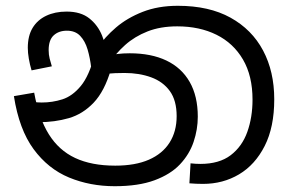

<svg xmlns="http://www.w3.org/2000/svg" viewBox="-20 -632 1003 663"><path d="M376 11Q291 11 218.5 -19Q146 -49 96 -117Q46 -185 28 -300L98 -312Q114 -224 148.5 -168.5Q183 -113 239.5 -86.5Q296 -60 378 -60Q447 -60 494 -80.5Q541 -101 565.5 -139.5Q590 -178 590 -231Q590 -285 566.5 -317.5Q543 -350 502 -365Q461 -380 410 -380Q376 -380 350 -377.5Q324 -375 298 -368L303 -420Q322 -429 352 -438.5Q382 -448 428 -448Q502 -448 554.5 -423Q607 -398 635 -349Q663 -300 663 -229Q663 -185 648.5 -142Q634 -99 601.5 -64.5Q569 -30 513.5 -9.5Q458 11 376 11ZM681 3Q668 3 657.5 2.5Q647 2 634 1L638 -68Q644 -67 655.5 -66.5Q667 -66 672 -66Q737 -66 776.5 -96Q816 -126 834 -176.5Q852 -227 852 -288Q852 -370 819 -426.5Q786 -483 727.5 -512Q669 -541 592 -541Q534 -541 489.5 -523.5Q445 -506 412 -476.5Q379 -447 355 -410L363 -392Q341 -317 303.5 -277.5Q266 -238 217.5 -224Q169 -210 113 -210Q103 -210 87.5 -212.5Q72 -215 60 -221L61 -286Q75 -282 93.5 -280Q112 -278 124 -278Q161 -278 195.5 -289Q230 -300 259 -335Q288 -370 307 -443L317 -467Q342 -504 380.5 -537Q419 -570 472.5 -591Q526 -612 594 -612Q702 -612 776 -571Q850 -530 888.5 -457.5Q927 -385 927 -289Q927 -193 894 -128Q861 -63 805.5 -30Q750 3 681 3ZM210 -592Q259 -592 288.5 -568.5Q318 -545 332.5 -509Q347 -473 350 -434L295 -398Q291 -432 282.5 -461Q274 -490 257 -508Q240 -526 211 -526Q183 -526 165.5 -510Q148 -494 148 -459Q148 -443 151.5 -429.5Q155 -416 159 -403L89 -389Q83 -409 79.5 -429.5Q76 -450 76 -467Q76 -508 92.5 -535.5Q109 -563 139.5 -577.5Q170 -592 210 -592Z"/></svg>

Font: usinhala25
Style: Book
Weight: 400
Designer: Jelle Bosma - Monotype Design Team
Foundry: Monotype Imaging Inc.
Version: Version 2.003